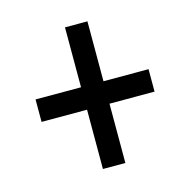

<svg xmlns="http://www.w3.org/2000/svg" viewBox="-78 -662 594 617"><g transform="rotate(-15 219.0 -353.5)"><path d="M265.6 -390.1H415.5V-315.4H265.6V-118.2H190.9V-315.4H39.6V-390.1H190.9V-589.4H265.6Z"/></g></svg>

Font: Open Sans Condensed Medium
Style: Italic
Weight: 500
Width: 3
Italic angle: -12°
Designer: Monotype Design Team
Foundry: Monotype Imaging Inc.
Version: Version 3.000